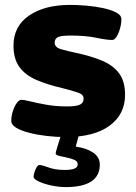

<svg xmlns="http://www.w3.org/2000/svg" viewBox="-20 -551 556 783"><path d="M247 8Q210 8 171 3.5Q132 -1 99 -9.5Q66 -18 46 -30Q26 -42 26 -58Q26 -78 32.5 -98Q39 -118 48.5 -131Q58 -144 67 -144Q78 -144 104 -137.5Q130 -131 168.5 -124Q207 -117 254 -117Q292 -117 306.5 -124.5Q321 -132 321 -149Q321 -165 300.5 -172.5Q280 -180 233 -192Q172 -206 127.5 -225.5Q83 -245 59 -278Q35 -311 35 -365Q35 -444 98.5 -487.5Q162 -531 266 -531Q296 -531 332 -528Q368 -525 400.5 -518Q433 -511 454 -500Q475 -489 475 -473Q475 -455 469.5 -435Q464 -415 455.5 -401.5Q447 -388 438 -388Q415 -388 372.5 -397Q330 -406 267 -406Q229 -406 216 -399.5Q203 -393 203 -377Q203 -358 228.5 -350.5Q254 -343 292 -335Q353 -322 397.5 -303Q442 -284 466 -251.5Q490 -219 490 -164Q490 -85 427 -38.5Q364 8 247 8ZM248 212Q220 212 189.5 205.5Q159 199 138 189Q117 179 117 170Q117 163 120.5 151.5Q124 140 129.5 131Q135 122 141 122Q152 122 178.5 132Q205 142 243 142Q273 142 285 136Q297 130 297 119Q297 107 283.5 101Q270 95 252 91.5Q234 88 220.5 84.5Q207 81 207 75Q207 72 208.5 66.5Q210 61 215 44Q220 27 232 -10H304L289 47Q333 53 360 71.5Q387 90 387 120Q387 212 248 212Z"/></svg>

Font: Asap Expanded ExtraBold
Style: Regular
Weight: 800
Width: 7
Designer: Pablo Cosgaya
Foundry: Omnibus-Type
Version: Version 3.001; ttfautohint (v1.8.4.7-5d5b)